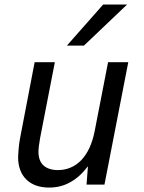

<svg xmlns="http://www.w3.org/2000/svg" viewBox="-20 -825 642 858"><path d="M440.9 -804.7H547.9L355 -621.1H278.8ZM199.7 13.2Q168 13.2 142.3 4.4Q116.7 -4.4 98.1 -22.5Q79.1 -41 70.1 -66.2Q61 -91.3 61 -121.1Q61 -129.9 61.8 -140.4Q62.5 -150.9 63.5 -162.1Q64.9 -176.8 66.2 -186.3Q67.4 -195.8 69.8 -208L134.8 -546.9H225.1L159.2 -208Q158.7 -205.1 158 -200.2Q157.2 -195.3 156.5 -190.2Q155.8 -185.1 155 -180.7Q154.3 -176.3 153.8 -173.3Q152.8 -165 152.3 -157.7Q151.9 -150.4 151.9 -145.5Q151.9 -127.4 157.2 -112.1Q162.6 -96.7 174.8 -85.4Q186 -75.2 202.4 -70.1Q218.8 -64.9 238.8 -64.9Q268.1 -64.9 294.9 -75.9Q321.8 -86.9 343.8 -109.9Q365.7 -133.3 380.4 -165.8Q395 -198.2 402.8 -237.8L462.9 -546.9H553.2L446.8 0H366.7L373 -82Q336.9 -34.2 293.9 -10.7Q271 2 247.8 7.6Q224.6 13.2 199.7 13.2Z"/></svg>

Font: Hack
Style: Italic
Weight: 400
Italic angle: -11°
Monospace: yes
Designer: Christopher Simpkins
Foundry: Christopher Simpkins
Version: Version 2.019; ttfautohint (v1.4.1) -l 4 -r 80 -G 350 -x 0 -